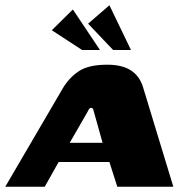

<svg xmlns="http://www.w3.org/2000/svg" viewBox="-51 -710 714 730"><path d="M-31 0 190 -378Q215 -418 251.5 -441Q288 -464 357 -464Q413 -464 446.5 -442.5Q480 -421 493 -378L608 0H395L365 -94H172L119 0ZM214 -167H339L306 -285Q305 -290 303 -295Q301 -300 296 -300Q291 -300 287.5 -295Q284 -290 282 -285ZM261 -520 146 -595 226 -674 329 -520ZM379 -520 284 -620 365 -690 447 -520Z"/></svg>

Font: Genos Thin ExtraBold
Style: Italic
Weight: 800
Italic angle: -8°
Version: Version 1.010